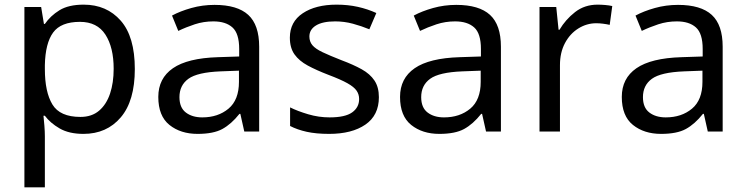

<svg xmlns="http://www.w3.org/2000/svg" viewBox="-20 -566 3210 826"><path d="M340 -546Q439 -546 499.5 -477Q560 -408 560 -269Q560 -132 499.5 -61Q439 10 339 10Q277 10 236.5 -13.5Q196 -37 173 -68H167Q169 -51 171 -25Q173 1 173 20V240H85V-536H157L169 -463H173Q197 -498 236 -522Q275 -546 340 -546ZM324 -472Q242 -472 208.5 -426Q175 -380 173 -286V-269Q173 -170 205.5 -116.5Q238 -63 326 -63Q375 -63 406.5 -90Q438 -117 453.5 -163.5Q469 -210 469 -270Q469 -362 433.5 -417Q398 -472 324 -472Z M903 -545Q1001 -545 1048 -502Q1095 -459 1095 -365V0H1031L1014 -76H1010Q975 -32 936.5 -11Q898 10 830 10Q757 10 709 -28.5Q661 -67 661 -149Q661 -229 724 -272.5Q787 -316 918 -320L1009 -323V-355Q1009 -422 980 -448Q951 -474 898 -474Q856 -474 818 -461.5Q780 -449 747 -433L720 -499Q755 -518 803 -531.5Q851 -545 903 -545ZM929 -259Q829 -255 790.5 -227Q752 -199 752 -148Q752 -103 779.5 -82Q807 -61 850 -61Q918 -61 963 -98.5Q1008 -136 1008 -214V-262Z M1610 -148Q1610 -70 1552 -30Q1494 10 1396 10Q1340 10 1299.5 1Q1259 -8 1228 -24V-104Q1260 -88 1305.5 -74.5Q1351 -61 1398 -61Q1465 -61 1495 -82.5Q1525 -104 1525 -140Q1525 -160 1514 -176Q1503 -192 1474.5 -208Q1446 -224 1393 -244Q1341 -264 1304 -284Q1267 -304 1247 -332Q1227 -360 1227 -404Q1227 -472 1282.5 -509Q1338 -546 1428 -546Q1477 -546 1519.5 -536.5Q1562 -527 1599 -510L1569 -440Q1535 -454 1498 -464Q1461 -474 1422 -474Q1368 -474 1339.5 -456.5Q1311 -439 1311 -409Q1311 -387 1324 -371.5Q1337 -356 1367.5 -341.5Q1398 -327 1449 -307Q1500 -288 1536 -268Q1572 -248 1591 -219.5Q1610 -191 1610 -148Z M1943 -545Q2041 -545 2088 -502Q2135 -459 2135 -365V0H2071L2054 -76H2050Q2015 -32 1976.5 -11Q1938 10 1870 10Q1797 10 1749 -28.5Q1701 -67 1701 -149Q1701 -229 1764 -272.5Q1827 -316 1958 -320L2049 -323V-355Q2049 -422 2020 -448Q1991 -474 1938 -474Q1896 -474 1858 -461.5Q1820 -449 1787 -433L1760 -499Q1795 -518 1843 -531.5Q1891 -545 1943 -545ZM1969 -259Q1869 -255 1830.5 -227Q1792 -199 1792 -148Q1792 -103 1819.5 -82Q1847 -61 1890 -61Q1958 -61 2003 -98.5Q2048 -136 2048 -214V-262Z M2551 -546Q2566 -546 2583.5 -544.5Q2601 -543 2614 -540L2603 -459Q2590 -462 2574.5 -464Q2559 -466 2545 -466Q2504 -466 2468 -443.5Q2432 -421 2410.5 -380.5Q2389 -340 2389 -286V0H2301V-536H2373L2383 -438H2387Q2413 -482 2454 -514Q2495 -546 2551 -546Z M2897 -545Q2995 -545 3042 -502Q3089 -459 3089 -365V0H3025L3008 -76H3004Q2969 -32 2930.5 -11Q2892 10 2824 10Q2751 10 2703 -28.5Q2655 -67 2655 -149Q2655 -229 2718 -272.5Q2781 -316 2912 -320L3003 -323V-355Q3003 -422 2974 -448Q2945 -474 2892 -474Q2850 -474 2812 -461.5Q2774 -449 2741 -433L2714 -499Q2749 -518 2797 -531.5Q2845 -545 2897 -545ZM2923 -259Q2823 -255 2784.5 -227Q2746 -199 2746 -148Q2746 -103 2773.5 -82Q2801 -61 2844 -61Q2912 -61 2957 -98.5Q3002 -136 3002 -214V-262Z"/></svg>

Font: Noto Sans Sundanese
Style: Regular
Weight: 400
Designer: Monotype Design Team (Regular), Sérgio L. Martins (other weights)
Foundry: Monotype Imaging Inc.
Version: Version 2.003